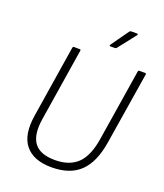

<svg xmlns="http://www.w3.org/2000/svg" viewBox="-154 -946 906 1059"><g transform="rotate(20 299.0 -416.5)"><path d="M274 11Q168 11 119.5 -48.5Q71 -108 90 -226L157 -649Q159 -655 164 -655H198Q205 -655 204 -648L137 -225Q121 -129 155 -81Q189 -33 278 -33Q363 -33 410.5 -79Q458 -125 474 -228L541 -649Q542 -655 549 -655H582Q589 -655 588 -648L520 -224Q501 -104 441.5 -46.5Q382 11 274 11ZM351 -727Q348 -727 347 -729.5Q346 -732 348 -735L421 -838Q425 -844 431 -844H466Q470 -844 471 -841.5Q472 -839 469 -835L389 -733Q387 -730 384 -728.5Q381 -727 378 -727Z"/></g></svg>

Font: Sofia Sans Semi Condensed Light
Style: Italic
Weight: 300
Italic angle: -9°
Version: Version 4.100